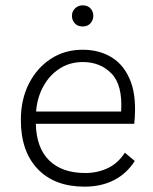

<svg xmlns="http://www.w3.org/2000/svg" viewBox="-20 -690 573 718"><path d="M296 8Q184 8 121 -58Q58 -124 58 -241Q58 -318 88 -377Q118 -436 170 -470Q222 -504 289 -504Q353 -504 400 -474Q447 -444 469.5 -383Q492 -322 482 -227H114Q116 -137 164 -90Q212 -43 299 -43Q344 -43 382.5 -61Q421 -79 447 -119L484 -88Q454 -41 406.5 -16.5Q359 8 296 8ZM290 -458Q241 -458 203 -433.5Q165 -409 142 -367Q119 -325 115 -273H433Q439 -372 397 -415Q355 -458 290 -458ZM289 -591Q270 -591 259.5 -603Q249 -615 249 -631Q249 -647 260.5 -658.5Q272 -670 289 -670Q308 -670 318.5 -658.5Q329 -647 329 -631Q329 -615 318.5 -603Q308 -591 289 -591Z"/></svg>

Font: Livvic Light
Style: Regular
Weight: 300
Designer: Jacques Le Bailly, Baron von Fonthausen
Version: Version 1.001; ttfautohint (v1.8.2)